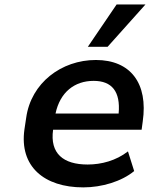

<svg xmlns="http://www.w3.org/2000/svg" viewBox="-20 -813 664 844"><path d="M346.2 10.7C427.2 10.7 514.2 -15.1 569.8 -61L542.5 -147.5C490.2 -106.9 425.8 -89.8 365.2 -89.8C258.3 -89.8 198.7 -138.2 213.4 -242.7H602.5L607.4 -278.8C631.8 -446.3 554.2 -549.3 401.4 -549.3C250 -549.3 116.7 -448.7 95.2 -295.9L87.4 -244.1C64.5 -81.5 173.8 10.7 346.2 10.7ZM453.1 -607.4 619.6 -793.5H492.7L366.2 -607.4ZM391.6 -457.5C471.7 -457.5 510.3 -411.1 501.5 -314H224.1C244.1 -408.2 308.1 -457.5 391.6 -457.5Z"/></svg>

Font: Winston SemiBold
Style: Italic
Weight: 600
Italic angle: -8.13011°
Designer: Vernon Adams, Kim Jin-seong, David Berlow, Cristiano Sobral
Foundry: The Winston Project Authors
Version: Version 3.004